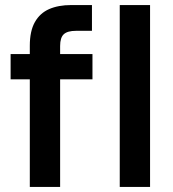

<svg xmlns="http://www.w3.org/2000/svg" viewBox="-20 -740 683 760"><path d="M98 0V-559Q98 -617 118 -652.5Q138 -688 174.5 -704Q211 -720 262 -720H344V-618H281Q247 -618 232.5 -604.5Q218 -591 218 -558V0ZM22 -426V-526H346V-426ZM454 0V-720H574V0Z"/></svg>

Font: DM Sans 9pt
Style: Semibold
Weight: 600
Designer: Colophon Foundry, Jonny Pinhorn
Foundry: Colophon Foundry
Version: Version 4.004;gftools[0.9.30]